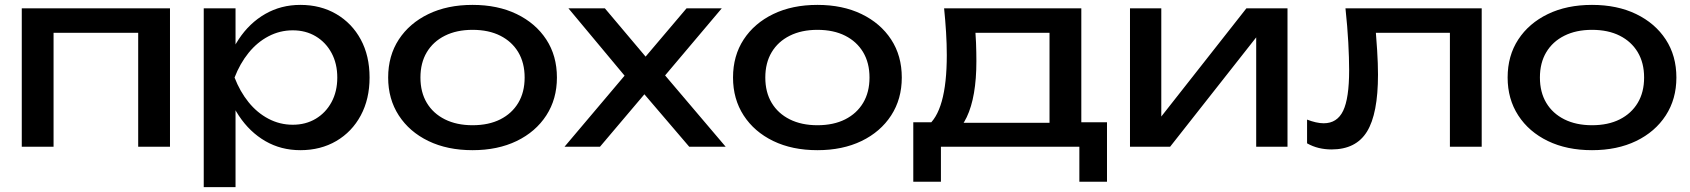

<svg xmlns="http://www.w3.org/2000/svg" viewBox="-20 -600 6911 785"><path d="M675 -566V0H545V-525L605 -466H139L199 -525V0H69V-566Z M813 -566H943V-369L937 -349V-235L943 -200V165H813ZM893 -283Q912 -373 956 -439.5Q1000 -506 1064.5 -543Q1129 -580 1208 -580Q1291 -580 1355 -542.5Q1419 -505 1455 -438.5Q1491 -372 1491 -283Q1491 -195 1455 -128Q1419 -61 1355 -23.5Q1291 14 1208 14Q1129 14 1065 -23Q1001 -60 956.5 -127Q912 -194 893 -283ZM1359 -283Q1359 -340 1335.5 -383.5Q1312 -427 1271 -451.5Q1230 -476 1177 -476Q1124 -476 1077.5 -451.5Q1031 -427 996 -383.5Q961 -340 939 -283Q961 -226 996 -182.5Q1031 -139 1077.5 -114.5Q1124 -90 1177 -90Q1230 -90 1271 -114.5Q1312 -139 1335.5 -182.5Q1359 -226 1359 -283Z M1912 14Q1809 14 1731.5 -23.5Q1654 -61 1610.5 -128Q1567 -195 1567 -283Q1567 -372 1610.5 -438.5Q1654 -505 1731.5 -542.5Q1809 -580 1912 -580Q2015 -580 2092.5 -542.5Q2170 -505 2213.5 -438.5Q2257 -372 2257 -283Q2257 -195 2213.5 -128Q2170 -61 2092.5 -23.5Q2015 14 1912 14ZM1912 -88Q1978 -88 2025.5 -112Q2073 -136 2099 -179.5Q2125 -223 2125 -283Q2125 -343 2099 -386.5Q2073 -430 2025.5 -454Q1978 -478 1912 -478Q1847 -478 1799 -454Q1751 -430 1725 -386.5Q1699 -343 1699 -283Q1699 -223 1725 -179.5Q1751 -136 1799 -112Q1847 -88 1912 -88Z M2288 0 2561 -323 2560 -259 2304 -566H2453L2647 -336H2592L2787 -566H2931L2670 -257L2665 -332L2947 0H2798L2586 -248H2643L2433 0Z M3322 14Q3219 14 3141.5 -23.5Q3064 -61 3020.5 -128Q2977 -195 2977 -283Q2977 -372 3020.5 -438.5Q3064 -505 3141.5 -542.5Q3219 -580 3322 -580Q3425 -580 3502.5 -542.5Q3580 -505 3623.5 -438.5Q3667 -372 3667 -283Q3667 -195 3623.5 -128Q3580 -61 3502.5 -23.5Q3425 14 3322 14ZM3322 -88Q3388 -88 3435.5 -112Q3483 -136 3509 -179.5Q3535 -223 3535 -283Q3535 -343 3509 -386.5Q3483 -430 3435.5 -454Q3388 -478 3322 -478Q3257 -478 3209 -454Q3161 -430 3135 -386.5Q3109 -343 3109 -283Q3109 -223 3135 -179.5Q3161 -136 3209 -112Q3257 -88 3322 -88Z M4506 -100V143H4393V0H3827V143H3714V-100H3860L3896 -98H4309L4341 -100ZM3840 -566H4401V-38H4271V-526L4331 -466H3908L3964 -510Q3969 -466 3970.5 -425.5Q3972 -385 3972 -350Q3972 -204 3932.5 -121Q3893 -38 3822 -38L3769 -83Q3851 -143 3851 -375Q3851 -420 3848 -468.5Q3845 -517 3840 -566Z M4600 0V-566H4728V-65L4689 -74L5076 -566H5244V0H5116V-508L5156 -498L4764 0Z M5481 -566H6038V0H5908V-526L5968 -466H5546L5602 -512Q5607 -450 5610.5 -394.5Q5614 -339 5614 -295Q5614 -135 5569 -62Q5524 11 5424 11Q5397 11 5372 5Q5347 -1 5324 -14V-111Q5342 -104 5359.5 -100Q5377 -96 5392 -96Q5447 -96 5471.5 -147Q5496 -198 5496 -313Q5496 -363 5492.5 -427Q5489 -491 5481 -566Z M6489 14Q6386 14 6308.5 -23.5Q6231 -61 6187.5 -128Q6144 -195 6144 -283Q6144 -372 6187.5 -438.5Q6231 -505 6308.5 -542.5Q6386 -580 6489 -580Q6592 -580 6669.5 -542.5Q6747 -505 6790.5 -438.5Q6834 -372 6834 -283Q6834 -195 6790.5 -128Q6747 -61 6669.5 -23.5Q6592 14 6489 14ZM6489 -88Q6555 -88 6602.5 -112Q6650 -136 6676 -179.5Q6702 -223 6702 -283Q6702 -343 6676 -386.5Q6650 -430 6602.5 -454Q6555 -478 6489 -478Q6424 -478 6376 -454Q6328 -430 6302 -386.5Q6276 -343 6276 -283Q6276 -223 6302 -179.5Q6328 -136 6376 -112Q6424 -88 6489 -88Z"/></svg>

Font: Bounded
Style: Regular
Weight: 400
Designer: Vlad Churkin
Version: Version 1.0